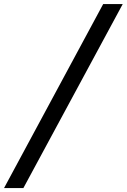

<svg xmlns="http://www.w3.org/2000/svg" viewBox="-144 -717 626 948"><path d="M-124 211.5H-28.5L462 -697H365.5Z"/></svg>

Font: HK Grotesk
Style: Bold Italic
Weight: 700
Italic angle: -16°
Designer: Alfredo Marco Pradil
Foundry: Hanken Design Co.
Version: Version 3.001;FEAKit 1.0